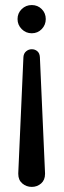

<svg xmlns="http://www.w3.org/2000/svg" viewBox="-20 -732 253 764"><path d="M73.2 -504.9Q74.2 -519.5 84 -527.8Q93.8 -536.1 106.4 -536.1Q119.1 -536.1 128.4 -528.3Q137.7 -520.5 138.7 -504.9L159.2 -43V-40Q159.2 -15.6 143.6 -2Q127.9 11.7 106.4 11.7Q85 11.7 68.8 -2Q52.7 -15.6 52.7 -40V-43ZM66.4 -616.2Q49.8 -632.8 49.8 -656.2Q49.8 -679.7 66.4 -695.8Q83 -711.9 106.4 -711.9Q129.9 -711.9 146 -695.8Q162.1 -679.7 162.1 -656.2Q162.1 -632.8 146 -616.2Q129.9 -599.6 106.4 -599.6Q83 -599.6 66.4 -616.2Z"/></svg>

Font: Olivea
Style: LigaturesFont
Weight: 400
Designer: Achmad Aprilia Pratama
Version: Version 001.000